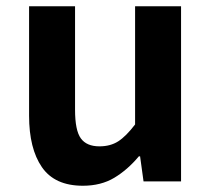

<svg xmlns="http://www.w3.org/2000/svg" viewBox="-20 -580 677 614"><path d="M245 14Q155 14 114 -45.5Q73 -105 73 -210V-560H220V-229Q220 -163 238.5 -137.5Q257 -112 298 -112Q333 -112 358 -128Q383 -144 412 -182V-560H559V0H439L428 -80H424Q388 -37 345.5 -11.5Q303 14 245 14Z"/></svg>

Font: SpoqaHanSansJP-Bold
Style: Regular
Weight: 700
Designer: [Source Han Sans]
Ryoko NISHIZUKA  (kana & ideographs); Paul D. Hunt (Latin, Greek & Cyrillic); Wenlong ZHANG  (bopomofo
Foundry: Spoqa (http://bi.spoqa.com)
Version: Version 1.002.20150607